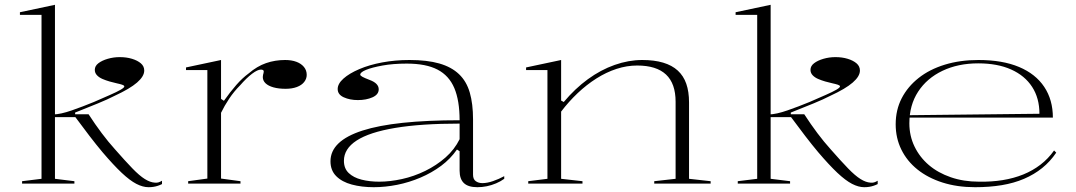

<svg xmlns="http://www.w3.org/2000/svg" viewBox="-20 -765 4482 800"><path d="M209 -20 290 -10V0H72V-10L153 -20V-703H63V-714L209 -745ZM202 -277V-288Q233 -289 279 -305Q325 -321 371 -340Q410 -357 438.5 -369.5Q467 -382 482.5 -391Q498 -400 498 -405Q498 -409 489 -412Q480 -415 466 -418Q452 -421 436.5 -425.5Q421 -430 407 -436Q393 -442 384 -451.5Q375 -461 375 -474Q375 -490 390 -501.5Q405 -513 429 -520Q453 -527 479 -527Q507 -527 530 -520Q553 -513 567 -501Q581 -489 581 -471Q581 -447 551 -421Q521 -395 458 -366Q429 -351 387.5 -334Q346 -317 293 -296V-289H349Q377 -246 404 -210Q431 -174 459 -143Q502 -94 531.5 -63.5Q561 -33 583.5 -19Q606 -5 625 -4Q633 -3 640 -5Q647 -7 655 -12V2Q647 6 638 9Q629 12 619.5 13.5Q610 15 599 15Q575 15 548 1Q521 -13 487 -45Q453 -77 407 -131Q381 -162 353 -198.5Q325 -235 294 -277Z M764 0V-10L844 -21V-473H755V-484L901 -515V-353L913 -345Q940 -383 965 -411.5Q990 -440 1016 -459Q1051 -489 1088.5 -502Q1126 -515 1168 -515Q1195 -515 1215 -507.5Q1235 -500 1246.5 -486Q1258 -472 1258 -453Q1258 -437 1247.5 -423.5Q1237 -410 1217 -402.5Q1197 -395 1170 -395Q1141 -395 1119.5 -401Q1098 -407 1086.5 -418Q1075 -429 1075 -444Q1075 -449 1076 -453Q1077 -457 1078 -460.5Q1079 -464 1079 -467Q1079 -475 1067 -475Q1053 -475 1030 -457.5Q1007 -440 980 -409Q955 -384 935 -354Q915 -324 901 -295V-21L982 -10V0Z M1686 -515Q1760 -515 1810.5 -500.5Q1861 -486 1892.5 -456Q1924 -426 1937.5 -379Q1951 -332 1951 -268V-37Q1951 -18 1962.5 -10Q1974 -2 1990 -2Q2010 -2 2034.5 -10.5Q2059 -19 2081 -31V-20Q2066 -9 2047 -1Q2028 7 2008.5 11Q1989 15 1969 15Q1931 15 1913 -2Q1895 -19 1895 -54Q1895 -84 1895 -98Q1895 -112 1895 -120Q1895 -128 1895 -135L1884 -142Q1857 -103 1818 -74Q1779 -45 1732 -25Q1685 -5 1635 5Q1585 15 1537 15Q1487 15 1446 4Q1405 -7 1381 -31Q1357 -55 1357 -93Q1357 -178 1490.5 -221Q1624 -264 1895 -264Q1895 -346 1873 -398Q1851 -450 1803 -475Q1755 -500 1675 -500Q1618 -500 1574 -492Q1530 -484 1505.5 -474Q1481 -464 1481 -454Q1481 -450 1490 -445Q1499 -440 1520 -432Q1558 -418 1558 -393Q1558 -371 1532 -359.5Q1506 -348 1471 -348Q1438 -348 1412.5 -359.5Q1387 -371 1387 -394Q1387 -416 1411 -437.5Q1435 -459 1477 -477Q1519 -495 1573 -505Q1627 -515 1686 -515ZM1895 -250Q1734 -250 1626.5 -232Q1519 -214 1466 -179.5Q1413 -145 1413 -95Q1413 -63 1433 -44Q1453 -25 1486.5 -16.5Q1520 -8 1560 -8Q1605 -8 1655 -19Q1705 -30 1752 -53Q1799 -76 1836.5 -109Q1874 -142 1895 -185Z M2941 -10V0H2706V-10L2795 -20V-341Q2795 -417 2755 -454.5Q2715 -492 2635 -492Q2592 -492 2549 -478Q2506 -464 2465 -438Q2424 -412 2387 -377Q2350 -342 2318 -300V-20L2407 -10V0H2181V-10L2261 -20V-473H2172V-484L2318 -515V-346L2329 -340Q2376 -396 2429.5 -435Q2483 -474 2541 -494.5Q2599 -515 2656 -515Q2706 -515 2743 -504Q2780 -493 2804 -471Q2828 -449 2839.5 -416Q2851 -383 2851 -338V-20Z M3191 -20 3272 -10V0H3054V-10L3135 -20V-703H3045V-714L3191 -745ZM3184 -277V-288Q3215 -289 3261 -305Q3307 -321 3353 -340Q3392 -357 3420.5 -369.5Q3449 -382 3464.5 -391Q3480 -400 3480 -405Q3480 -409 3471 -412Q3462 -415 3448 -418Q3434 -421 3418.5 -425.5Q3403 -430 3389 -436Q3375 -442 3366 -451.5Q3357 -461 3357 -474Q3357 -490 3372 -501.5Q3387 -513 3411 -520Q3435 -527 3461 -527Q3489 -527 3512 -520Q3535 -513 3549 -501Q3563 -489 3563 -471Q3563 -447 3533 -421Q3503 -395 3440 -366Q3411 -351 3369.5 -334Q3328 -317 3275 -296V-289H3331Q3359 -246 3386 -210Q3413 -174 3441 -143Q3484 -94 3513.5 -63.5Q3543 -33 3565.5 -19Q3588 -5 3607 -4Q3615 -3 3622 -5Q3629 -7 3637 -12V2Q3629 6 3620 9Q3611 12 3601.5 13.5Q3592 15 3581 15Q3557 15 3530 1Q3503 -13 3469 -45Q3435 -77 3389 -131Q3363 -162 3335 -198.5Q3307 -235 3276 -277Z M4057 -515Q4157 -515 4226 -486Q4295 -457 4331 -403Q4367 -349 4367 -275H3769V-285L4311 -291Q4311 -356 4280.5 -403Q4250 -450 4193 -475.5Q4136 -501 4056 -501Q3972 -501 3907 -470Q3842 -439 3805.5 -383Q3769 -327 3769 -251Q3769 -199 3790.5 -154.5Q3812 -110 3850 -77.5Q3888 -45 3941.5 -26.5Q3995 -8 4059 -8Q4111 -7 4157.5 -14.5Q4204 -22 4243.5 -38Q4283 -54 4315.5 -79Q4348 -104 4372 -138L4381 -129Q4356 -92 4322.5 -65Q4289 -38 4247 -20Q4205 -2 4154 6.5Q4103 15 4043 15Q3968 15 3907 -4.5Q3846 -24 3802.5 -59Q3759 -94 3735.5 -142Q3712 -190 3712 -247Q3712 -307 3737 -355.5Q3762 -404 3807.5 -440Q3853 -476 3916.5 -495.5Q3980 -515 4057 -515Z"/></svg>

Font: Kalnia SemiExpanded ExtraLight
Style: Regular
Weight: 250
Width: 6
Designer: Frida Medrano
Foundry: Frida Medrano
Version: Version 1.105